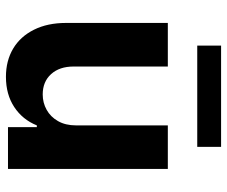

<svg xmlns="http://www.w3.org/2000/svg" viewBox="-78 -668 754 637"><g transform="rotate(90 298.5 -350.0)"><path d="M396.5 -530.3H541V0H402.3V-95.7H396.5Q377.4 -48.3 335.7 -20.8Q293.9 6.8 235.4 6.8Q182.1 6.8 141.8 -17.1Q101.6 -41 79.1 -86.2Q56.6 -131.3 56.6 -192.4V-530.3H201.2V-217.8Q201.2 -170.9 226.3 -143.1Q251.5 -115.2 293.9 -115.2Q321.3 -115.2 344.7 -128.2Q368.2 -141.1 382.3 -166Q396.5 -190.9 396.5 -225.6ZM467.8 -627.9H131.8V-707H467.8Z"/></g></svg>

Font: Pretendard JP
Style: Bold
Weight: 700
Designer: Base glyphs from Inter by Rasmus Andersson; Hangeul glyphs from Noto Sans CJK(Source Han Sans) by Jang Soo-young and Kan
Foundry: Kil Hyung-jin
Version: Version 1.309